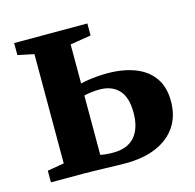

<svg xmlns="http://www.w3.org/2000/svg" viewBox="-85 -625 728 717"><g transform="rotate(-15 279.0 -267.0)"><path d="M27.5 0V-45L92 -56V-478.5L29.5 -491.5V-538H312.5V-491.5L232 -478.5V-327.5Q244 -330.5 259.8 -333Q275.5 -335.5 294.8 -337.2Q314 -339 334.5 -339Q396 -339 442 -321.5Q488 -304 513.5 -268.2Q539 -232.5 539 -177Q539 -120 512 -79.8Q485 -39.5 435 -18Q385 3.5 315.5 3.5Q305 3.5 283.8 3Q262.5 2.5 237.5 1.8Q212.5 1 190 0.5Q167.5 0 154.5 0ZM281.5 -47Q337 -47 365 -79.5Q393 -112 393 -172Q393 -231.5 366.2 -259.8Q339.5 -288 293 -288Q276.5 -288 260 -286Q243.5 -284 232 -281V-51.5Q241 -49.5 254.2 -48.2Q267.5 -47 281.5 -47Z"/></g></svg>

Font: Merriweather 60pt
Style: Bold
Weight: 700
Version: Version 2.100